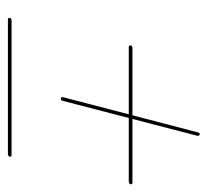

<svg xmlns="http://www.w3.org/2000/svg" viewBox="-40 -604 538 498"><g transform="rotate(90 229.0 -355.0)"><path d="M235 -244Q230.5 -245 232.5 -251L276.5 -420H102.5Q96.5 -420 98 -425Q99 -429.5 105 -429.5H279L323.5 -599.5Q324.5 -604.5 329 -604Q333 -602.5 332 -597L288.5 -429.5H453.5Q458.5 -429.5 458 -425Q456.5 -420 451 -420H286L241.5 -248.5Q240 -243 235 -244ZM26.5 -111.5Q27.5 -116 33.5 -116H382Q387 -116 386.5 -111.5Q385 -106.5 379.5 -106.5H31Q25 -106.5 26.5 -111.5Z"/></g></svg>

Font: Fraunces 144pt
Style: Bold Italic
Weight: 700
Italic angle: -16°
Version: Version 1.000;[b76b70a41]